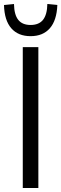

<svg xmlns="http://www.w3.org/2000/svg" viewBox="-31 -941 307 961"><path d="M83 0V-705H161V0ZM122 -760Q60 -760 25.5 -799.5Q-9 -839 -11 -916L39 -921Q40 -867 60.5 -841.5Q81 -816 122 -816Q164 -816 184.5 -842Q205 -868 206 -921L256 -916Q253 -839 218.5 -799.5Q184 -760 122 -760Z"/></svg>

Font: Nunito Sans 10pt Condensed
Style: Regular
Weight: 400
Width: 3
Designer: Vernon Adams
Foundry: Vernon Adams
Version: Version 3.101;gftools[0.9.27]